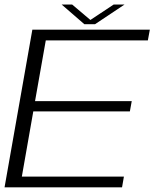

<svg xmlns="http://www.w3.org/2000/svg" viewBox="-24 -802 668 822"><path d="M-4.5 0H498.5L506.5 -46H69.5L118.5 -325H532L540 -369H126L172 -629H609L617.5 -675H114.5ZM337 -698.5H383L509 -782.5H462.5L363 -716.5L285 -782.5H240Z"/></svg>

Font: Anybody SemiExpanded Light
Style: Italic
Weight: 300
Width: 6
Italic angle: -10°
Version: Version 1.113;gftools[0.9.25]